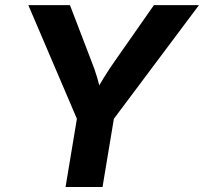

<svg xmlns="http://www.w3.org/2000/svg" viewBox="-20 -748 816 768"><path d="M242.2 0 287.6 -272.9 93.3 -727.5H259.8L345.7 -503.4Q358.9 -470.7 368.4 -438.5Q377.9 -406.2 387.2 -365.2H354.5Q376 -406.2 396.2 -438.7Q416.5 -471.2 439 -503.4L595.7 -727.5H775.9L435.5 -272.9L390.1 0Z"/></svg>

Font: Inter 20pt
Style: Bold Italic
Weight: 700
Italic angle: -9.3988°
Version: Version 4.001;git-66647c0bb